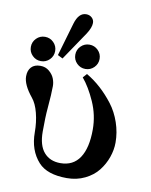

<svg xmlns="http://www.w3.org/2000/svg" viewBox="-86 -826 711 902"><g transform="rotate(10 269.0 -375.0)"><path d="M24 -426C24 -399.3 38.7 -368 68 -332C81.3 -316 91.7 -293.7 99 -265C106.3 -236.3 110 -206 110 -174C110 -116.7 126.3 -70 159 -34C187 -3.3 232.3 12 295 12C326.3 12 355 5.7 381 -7C407 -19.7 427.8 -36 443.5 -56C459.2 -76 471.2 -97.8 479.5 -121.5C487.8 -145.2 492 -168.7 492 -192C492 -224 486.7 -255.7 476 -287C465.3 -318.3 450.7 -346.2 432 -370.5C413.3 -394.8 393.3 -416.7 372 -436C350.7 -455.3 328 -472 304 -486L287 -467C309 -441 329.3 -407 348 -365C366.7 -323 376 -279.3 376 -234C376 -175.3 365.7 -130.3 345 -99C324.3 -67.7 293.7 -52 253 -52C219.7 -52 193.5 -63 174.5 -85C155.5 -107 146 -140 146 -184C146 -230 147.3 -267.7 150 -297C154 -342.3 156 -377.3 156 -402C156 -414 153.7 -426 149 -438C144.3 -450 136.2 -461 124.5 -471C112.8 -481 98.7 -486 82 -486C63.3 -486 49 -480.7 39 -470C29 -459.3 24 -444.7 24 -426ZM234 -566C234 -550 239.7 -536.3 251 -525C262.3 -513.7 276 -508 292 -508C308 -508 321.7 -513.7 333 -525C344.3 -536.3 350 -550 350 -566C350 -582 344.3 -595.7 333 -607C321.7 -618.3 308 -624 292 -624C276 -624 262.3 -618.3 251 -607C239.7 -595.7 234 -582 234 -566ZM22 -566C22 -550 27.7 -536.3 39 -525C50.3 -513.7 64 -508 80 -508C96 -508 109.7 -513.7 121 -525C132.3 -536.3 138 -550 138 -566C138 -582 132.3 -595.7 121 -607C109.7 -618.3 96 -624 80 -624C64 -624 50.3 -618.3 39 -607C27.7 -595.7 22 -582 22 -566ZM154 -550 178 -538 270 -674C283.3 -694.7 290 -712.3 290 -727C290 -737 286.3 -745.3 279 -752C271.7 -758.7 262.7 -762 252 -762C228 -762 210.7 -744 200 -708Z"/></g></svg>

Font: Km Standard TT
Style: Bold
Weight: 700
Designer: Alexey Kryukov <alexios@thessalonica.org.ru>
Version: Version 2.0.2